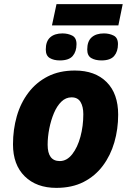

<svg xmlns="http://www.w3.org/2000/svg" viewBox="-20 -901 635 931"><path d="M232 -778 254 -881H575L554 -778ZM270 -608Q241 -608 221.5 -619.5Q202 -631 202 -661Q202 -701 223.5 -720Q245 -739 283 -739Q309 -739 330 -728.5Q351 -718 351 -687Q351 -651 332.5 -629.5Q314 -608 270 -608ZM472 -608Q442 -608 422.5 -619.5Q403 -631 403 -661Q403 -701 424.5 -720Q446 -739 484 -739Q510 -739 531 -728.5Q552 -718 552 -687Q552 -651 533.5 -629.5Q515 -608 472 -608ZM253 10Q157 10 100 -46Q43 -102 43 -201Q43 -273 61.5 -337.5Q80 -402 118 -452Q156 -502 212 -530.5Q268 -559 343 -559Q441 -559 497 -503Q553 -447 553 -345Q553 -275 534.5 -211Q516 -147 478.5 -97Q441 -47 385 -18.5Q329 10 253 10ZM270 -120Q304 -120 330 -153Q356 -186 370 -238Q384 -290 384 -347Q384 -384 370.5 -406.5Q357 -429 327 -429Q299 -429 277.5 -408Q256 -387 241.5 -352.5Q227 -318 219 -277.5Q211 -237 211 -199Q211 -120 270 -120Z"/></svg>

Font: Noto Sans ExtraBold
Style: Italic
Weight: 800
Italic angle: -12°
Designer: Monotype Design Team
Foundry: Monotype Imaging Inc.
Version: Version 2.013; ttfautohint (v1.8.4.7-5d5b)